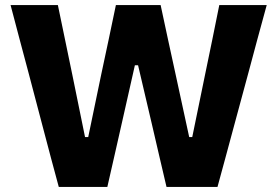

<svg xmlns="http://www.w3.org/2000/svg" viewBox="-20 -733 1087 753"><path d="M210.5 0Q196 -53 180 -113.2Q164 -173.5 150.5 -225L91.5 -449Q75.5 -508.5 56.8 -579.2Q38 -650 21.5 -713H207Q220.5 -648 235.5 -575.5Q250.5 -503 264 -438L313.5 -195.5H326L377 -441Q390.5 -504 406 -577Q421 -649.5 434.5 -713H610Q624 -647.5 639.2 -576.8Q654.5 -506 669 -440L722 -195.5H734L784.5 -441.5Q797.5 -504.5 812.5 -577Q827 -649.5 840 -713H1026Q1008.5 -649.5 989.5 -579.2Q970.5 -509 955 -450.5L894 -225Q879.5 -172 863.5 -112Q847 -51.5 833 0H633Q619 -60 603.5 -126Q588 -192 574.5 -251L521.5 -477H509L458 -251Q444.5 -192 429.5 -125.2Q414.5 -58.5 401 0Z"/></svg>

Font: Heraclito
Style: Bold
Weight: 700
Designer: Kostas Bartsokas (font) & Cristiano Sobral (main changes)
Foundry: Kostas Bartsokas (font) & Cristiano Sobral (main changes)
Version: Version 1.00;July 8, 2020;FontCreator 13.0.0.2655 64-bit